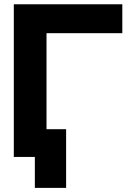

<svg xmlns="http://www.w3.org/2000/svg" viewBox="-20 -743 633 909"><path d="M293 -131.3H200.2V-585.9H559.1V-722.7H45.4V0H145V146.5H293Z"/></svg>

Font: Giphurs ExtraBold
Style: Regular
Weight: 800
Version: Version 1.000